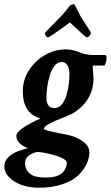

<svg xmlns="http://www.w3.org/2000/svg" viewBox="-35 -671 521 904"><path d="M147.5 212.9Q102.5 212.9 65.4 199.2Q28.3 185.5 6.8 162.6Q-14.6 139.6 -14.6 112.3Q-14.6 86.9 3.9 69.3Q22.5 51.8 48.8 41.5Q75.2 31.2 97.7 26.4Q79.1 21.5 60.5 6.3Q42 -8.8 42 -31.2Q42 -48.8 76.7 -71.3Q111.3 -93.8 156.2 -113.3Q72.3 -135.7 72.3 -241.2Q72.3 -293.9 100.6 -338.9Q128.9 -383.8 175.3 -411.1Q221.7 -438.5 276.4 -438.5Q304.7 -438.5 336.9 -425.3Q369.1 -412.1 406.2 -412.1H458Q466.8 -412.1 466.8 -399.4Q466.8 -378.9 457 -362.3H407.2Q401.4 -362.3 401.4 -356.4Q401.4 -351.6 403.3 -332Q405.3 -312.5 405.3 -304.7Q405.3 -200.2 313.5 -140.6Q302.7 -133.8 279.8 -124.5Q256.8 -115.2 231.9 -105Q207 -94.7 189.5 -84Q171.9 -73.2 171.9 -64.5Q171.9 -60.5 190.4 -55.7Q209 -50.8 234.4 -45.9Q259.8 -41 279.3 -37.1Q319.3 -29.3 352.5 -7.3Q385.7 14.6 385.7 46.9Q385.7 72.3 373.5 99.1Q361.3 126 335.9 152.3Q309.6 178.7 260.7 195.8Q211.9 212.9 147.5 212.9ZM220.7 -162.1Q241.2 -162.1 254.9 -178.2Q268.6 -194.3 276.9 -219.7Q285.2 -245.1 288.6 -272.9Q292 -300.8 292 -323.2Q292 -348.6 282.2 -363.8Q272.5 -378.9 254.9 -378.9Q236.3 -378.9 222.7 -362.3Q209 -345.7 200.7 -319.8Q192.4 -293.9 188 -265.1Q183.6 -236.3 183.6 -211.9Q183.6 -162.1 220.7 -162.1ZM178.7 165Q233.4 165 256.3 144.5Q279.3 124 279.3 94.7Q279.3 83 255.4 72.3Q231.4 61.5 199.2 53.7Q167 45.9 139.6 43.9Q83 59.6 83 96.7Q83 127 105 146Q127 165 178.7 165ZM189.5 -495.1Q185.5 -495.1 180.2 -503.4Q174.8 -511.7 176.8 -516.6Q180.7 -520.5 198.7 -539.6Q216.8 -558.6 244.1 -585.9Q259.8 -601.6 272 -616.7Q284.2 -631.8 293 -642.6Q297.9 -647.5 303.2 -649.4Q308.6 -651.4 310.5 -651.4Q316.4 -651.4 320.3 -641.6Q328.1 -626 335 -612.8Q341.8 -599.6 345.7 -591.8Q364.3 -562.5 378.4 -541Q392.6 -519.5 393.6 -515.6Q383.8 -495.1 375 -495.1Q371.1 -495.1 356.4 -507.8Q341.8 -520.5 324.7 -537.1Q307.6 -553.7 293.9 -565.4Q278.3 -553.7 255.4 -537.1Q232.4 -520.5 213.4 -507.8Q194.3 -495.1 189.5 -495.1Z"/></svg>

Font: Crimson Text
Style: Bold Italic
Weight: 700
Italic angle: -11°
Designer: Sebastian Kosch
Foundry: Sebastian Kosch
Version: Version 1.100; ttfautohint (v1.8.4)